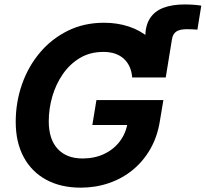

<svg xmlns="http://www.w3.org/2000/svg" viewBox="-20 -841 933 871"><path d="M636.7 -506.3 639.2 -670.9Q638.7 -723.6 659.7 -756.8Q680.7 -790 720.7 -805.4Q760.7 -820.8 817.4 -820.8Q840.3 -820.8 859.6 -819.3Q878.9 -817.9 893.1 -815.4L875.5 -706.5Q865.2 -707.5 852.3 -708Q839.4 -708.5 827.1 -708.5Q795.9 -708.5 780 -698Q764.2 -687.5 760.3 -664.1L731.9 -489.7ZM346.2 10.3Q255.4 10.3 189.2 -25.9Q123 -62 87.2 -128.9Q51.3 -195.8 51.3 -288.1Q51.3 -377 79.6 -458Q107.9 -539.1 160.9 -602.1Q213.9 -665 287.6 -701.4Q361.3 -737.8 451.7 -737.8Q512.7 -737.8 564.7 -720.5Q616.7 -703.1 654.8 -670.4Q692.9 -637.7 713.4 -592Q733.9 -546.4 731.9 -489.7H579.6Q577.6 -516.6 567.9 -538.1Q558.1 -559.6 541.5 -574.7Q524.9 -589.8 501.7 -597.7Q478.5 -605.5 448.7 -605.5Q388.7 -605.5 342.8 -578.1Q296.9 -550.8 265.1 -504.9Q233.4 -459 217.3 -403.3Q201.2 -347.7 201.2 -290.5Q201.2 -209.5 241.5 -165.8Q281.7 -122.1 354.5 -122.1Q408.7 -122.1 451.9 -142.3Q495.1 -162.6 522.9 -199Q550.8 -235.4 558.6 -282.7L589.4 -273.9H398.9L417.5 -387.2H721.2L705.1 -291Q693.8 -220.7 661.9 -165Q629.9 -109.4 582.3 -70.3Q534.7 -31.2 474.4 -10.5Q414.1 10.3 346.2 10.3Z"/></svg>

Font: Inter 20pt
Style: Bold Italic
Weight: 700
Italic angle: -9.3988°
Version: Version 4.001;git-66647c0bb